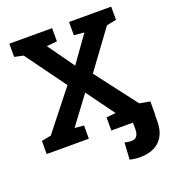

<svg xmlns="http://www.w3.org/2000/svg" viewBox="-161 -835 1062 1172"><g transform="rotate(-20 369.5 -249.0)"><path d="M17.6 0V-85.4L79.6 -97.2L280.8 -352.1L91.3 -612.8L33.7 -625V-710.9H311.5V-625L243.7 -618.7L365.7 -447.8L487.8 -618.7L421.4 -625V-710.9H695.3V-625L632.3 -612.8L450.2 -364.7L654.3 -97.7L722.2 -85.4V0H437.5V-85.4L498.5 -91.3L366.7 -272L231.9 -91.3L291.5 -85.4V0ZM545.4 213.4Q530.3 213.4 514.6 211.4Q499 209.5 481.4 205.1L488.3 96.2Q500 99.1 512.2 100.6Q524.4 102.1 532.7 102.1Q555.2 102.1 566.7 86.9Q578.1 71.8 578.1 42.5V-43H720.7V42.5Q720.7 124.5 675.5 168.9Q630.4 213.4 545.4 213.4Z"/></g></svg>

Font: Roboto Slab LO
Style: Bold
Weight: 700
Designer: Google
Version: Version 2.000